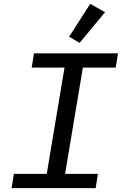

<svg xmlns="http://www.w3.org/2000/svg" viewBox="-20 -974 640 994"><path d="M40 0 52 -74H222L314 -624H144L156 -698H591L579 -624H409L317 -74H487L475 0ZM392 -752 338 -784 447 -954 524 -911Z"/></svg>

Font: IBM Plex Mono Text
Style: Italic
Weight: 450
Italic angle: -9°
Monospace: yes
Designer: Mike Abbink, Paul van der Laan, Pieter van Rosmalen
Foundry: Bold Monday
Version: Version 2.1